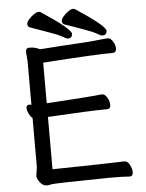

<svg xmlns="http://www.w3.org/2000/svg" viewBox="-60 -934 758 998"><g transform="rotate(-5 319.0 -435.0)"><path d="M319.3 -734.9Q312 -734.9 291.7 -746.8Q271.5 -758.8 223.9 -775.4Q176.3 -792 126.5 -810.1Q115.2 -814.9 115.2 -828.1Q115.2 -837.9 127.2 -852.1Q139.2 -866.2 154.3 -876.2Q169.4 -886.2 178.2 -886.2Q185.1 -886.2 189.5 -883.8Q342.3 -783.2 342.3 -757.8Q342.3 -734.9 319.3 -734.9ZM499 -734.9Q492.2 -734.9 471.7 -746.8Q451.2 -758.8 403.8 -775.4Q356.4 -792 306.2 -810.1Q295.4 -814.9 295.4 -828.1Q295.4 -837.9 307.4 -852.1Q319.3 -866.2 334.2 -876.2Q349.1 -886.2 358.4 -886.2Q365.2 -886.2 369.1 -883.8Q522.5 -783.2 522.5 -757.8Q522.5 -734.9 499 -734.9ZM142.1 16.1Q124 16.1 108.6 -3.4Q93.3 -22.9 93.3 -37.1L100.1 -84V-339.8Q90.3 -346.2 81.8 -363.5Q73.2 -380.9 73.2 -393.1Q73.2 -410.2 89.4 -410.2L100.1 -408.2V-633.8L96.2 -685.1Q96.2 -705.1 116.2 -705.1Q144 -705.1 170.4 -691.9Q265.1 -699.2 430.2 -709Q462.4 -711.9 488.3 -714.8Q514.2 -717.8 526.4 -717.8Q540 -717.8 551.8 -698.5Q563.5 -679.2 563.5 -662.1Q563.5 -640.1 544.4 -640.1Q456.1 -640.1 180.2 -621.1V-409.2Q397.5 -422.9 433.1 -426.8Q459.5 -430.2 471.2 -430.2Q485.4 -430.2 496.8 -410.6Q508.3 -391.1 508.3 -373Q508.3 -351.1 489.3 -351.1Q404.3 -351.1 180.2 -337.9V-64.9Q523.4 -70.8 555.2 -73.2Q573.2 -73.2 583.7 -52Q594.2 -30.8 594.2 -14.2Q594.2 7.8 576.2 7.8Q552.2 4.9 473.1 4.9Q179.2 8.8 168.2 12.5Q157.2 16.1 142.1 16.1Z"/></g></svg>

Font: LXGW WenKai GB Screen
Style: Regular
Weight: 400
Designer: LXGW / Fontworks Inc.
Foundry: LXGW / Fontworks Inc.
Version: Version 1.321;February 19, 2024;FontCreator 14.0.0.2901 64-b